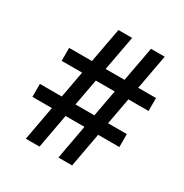

<svg xmlns="http://www.w3.org/2000/svg" viewBox="-165 -841 932 972"><g transform="rotate(30 301.5 -355.5)"><path d="M119.1 0 155.8 -200.2H42V-275.9H169.9L198.7 -432.1H79.1V-507.8H212.4L250 -710.9H330.1L292.5 -507.8H402.8L440.4 -710.9H520.5L482.9 -507.8H586.9V-432.1H469.2L440.4 -275.9H550.3V-200.2H426.3L389.6 0H309.6L346.2 -200.2H235.8L199.2 0ZM250 -275.9H360.4L389.2 -432.1H278.8Z"/></g></svg>

Font: Vazirmatn RD UI Medium
Style: Regular
Weight: 500
Designer: Saber Rastikerdar
Foundry: Saber Rastikerdar
Version: Version 33.003